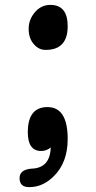

<svg xmlns="http://www.w3.org/2000/svg" viewBox="-20 -575 393 790"><path d="M167.2 -369.7Q140.5 -369.7 121 -391.3Q97.9 -415.4 97.9 -456.9Q97.9 -492.8 121.5 -522.1Q147.7 -554.9 187.2 -554.9Q258.5 -554.9 258.5 -467.2Q258.5 -369.7 168.2 -369.7ZM99.5 194.9Q60.5 194.9 60.5 157.9Q60.5 123.6 108.2 119Q186.2 117.4 188.7 31.8Q171.8 46.2 149.2 46.2Q94.4 46.2 94.4 -30.8Q94.4 -134.4 175.4 -134.4Q258.5 -134.4 258.5 -3.1Q258.5 92.8 202.6 148.7Q157.4 194.9 101 194.9Z"/></svg>

Font: Myanmar Handwriting
Style: Regular
Weight: 400
Designer: Khon Soe Zaw Thu
Foundry: PaOh Unicode khonsoezawthu@gmail.com and @hotmail.com
Version: Version 1.30 November 9, 2016